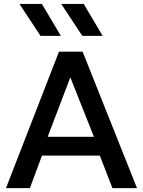

<svg xmlns="http://www.w3.org/2000/svg" viewBox="-20 -965 734 985"><path d="M10.7 0 282.6 -700H403.8L682.8 0H556.7L492.1 -166.9H195.4L133.3 0ZM224.7 -263.2H461.8L340.8 -568.2ZM506.6 -780.9H402.3L294.2 -944.8H409.6ZM292.2 -780.9H187.9L79.8 -944.8H194.9Z"/></svg>

Font: Geologica-Sharp
Style: Regular
Weight: 100
Designer: Sindre Bremnes, Frode Helland
Foundry: Monokrom Skriftforlag AS
Version: Version 1.010;gftools[0.9.28]